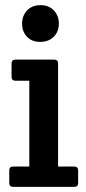

<svg xmlns="http://www.w3.org/2000/svg" viewBox="-20 -727 334 747"><path d="M206 -79H269Q284 -79 284 -64V-15Q284 0 269 0H31Q16 0 16 -15V-64Q16 -79 31 -79Q31 -79 94 -79V-413H40Q25 -413 25 -428V-480Q25 -495 40 -495H191Q206 -495 206 -480ZM85 -584Q66 -604 66 -635Q66 -666 85.5 -686.5Q105 -707 137.5 -707Q170 -707 189.5 -686.5Q209 -666 209 -635Q209 -604 189 -584Q169 -564 136.5 -564Q104 -564 85 -584Z"/></svg>

Font: Crete Round
Style: Regular
Weight: 400
Designer: Veronika Burian
Foundry: TypeTogether
Version: Version 1.001